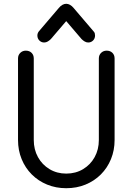

<svg xmlns="http://www.w3.org/2000/svg" viewBox="-20 -977 698 1012"><path d="M329 15Q275 15 228.5 -4Q182 -23 147.5 -57.5Q113 -92 94 -138.5Q75 -185 75 -239V-669Q75 -687 87 -698.5Q99 -710 116 -710Q135 -710 146.5 -698.5Q158 -687 158 -669V-239Q158 -189 180 -149Q202 -109 241 -85.5Q280 -62 329 -62Q379 -62 418 -85.5Q457 -109 479 -149Q501 -189 501 -239V-669Q501 -687 513 -698.5Q525 -710 542 -710Q561 -710 572.5 -698.5Q584 -687 584 -669V-239Q584 -185 565 -138.5Q546 -92 511.5 -57.5Q477 -23 430.5 -4Q384 15 329 15ZM213 -753Q198 -753 187.5 -763.5Q177 -774 177 -790Q177 -796 179 -801.5Q181 -807 185 -812L290 -935Q299 -946 309 -951.5Q319 -957 329 -957Q339 -957 349 -951.5Q359 -946 368 -935L473 -812Q478 -807 479.5 -801.5Q481 -796 481 -790Q481 -774 470.5 -763.5Q460 -753 445 -753Q435 -753 426 -758.5Q417 -764 410 -771L304 -895H354L248 -771Q241 -764 232 -758.5Q223 -753 213 -753Z"/></svg>

Font: National Park
Style: Regular
Weight: 400
Designer: Andrea Herstowski, Ben Hoepner
Version: Version 1.009